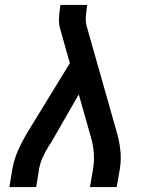

<svg xmlns="http://www.w3.org/2000/svg" viewBox="-20 -755 640 775"><path d="M18 0 30 -74Q37 -113 54.5 -151.5Q72 -190 94 -226L262 -500L227 -624Q227 -626 226 -628.5Q225 -631 224 -633Q224 -633 224 -633Q224 -633 224 -633V-634Q217 -656 218 -680Q219 -704 223 -728L224 -735H332L331 -728Q328 -708 326.5 -687.5Q325 -667 330 -649L450 -226Q461 -190 465.5 -151.5Q470 -113 464 -74L451 0H343L356 -74Q361 -106 358.5 -138.5Q356 -171 347 -201L298 -374L186 -179Q183 -175 181 -171.5Q179 -168 176 -165V-164Q163 -143 152.5 -120Q142 -97 138 -74L126 0Z"/></svg>

Font: Iosevka Curly SmBdEx
Style: Italic
Weight: 600
Width: 7
Italic angle: -9°
Monospace: yes
Designer: Belleve Invis
Foundry: Belleve Invis
Version: Version 11.1.0; ttfautohint (v1.8.3)